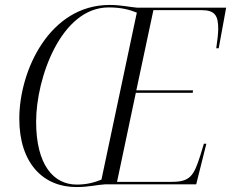

<svg xmlns="http://www.w3.org/2000/svg" viewBox="-20 -745 934 776"><path d="M288 11C341 11 370 2 405 0H773L814 -164H804L790 -118C763 -32 747 -10 673 -10H453L529 -370H759L760 -380H531L600 -704H794C849 -704 862 -682 862 -628C862 -610 858 -576 854 -550H864L894 -714H534C499 -717 470 -725 423 -725C181 -725 58 -461 58 -265C58 -85 155 11 288 11ZM290 1C196 1 126 -79 126 -253C126 -430 227 -715 419 -715C470 -715 503 -706 533 -694L390 -19C360 -7 330 1 290 1Z"/></svg>

Font: Noto Serif Display SemiCondensed Light
Style: Italic
Weight: 300
Width: 4
Italic angle: -12°
Designer: Monotype Design Team
Foundry: Monotype Imaging Inc.
Version: Version 2.009